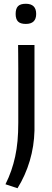

<svg xmlns="http://www.w3.org/2000/svg" viewBox="-20 -779 278 1019"><path d="M9 199Q27 163 39.5 127Q52 91 60.5 52Q69 13 73 -31Q77 -75 77 -128Q77 -132 77 -161Q77 -190 77 -232Q77 -274 77 -323Q77 -372 77 -416.5Q77 -461 76.5 -495Q76 -529 76 -540H163V-86Q161 -3 138 74.5Q115 152 73 220ZM117 -652Q88 -652 75.5 -665Q63 -678 63 -705Q63 -733 75.5 -746Q88 -759 117 -759Q172 -759 172 -705Q172 -652 117 -652Z"/></svg>

Font: EncodeSans
Style: Regular
Weight: 400
Designer: Pablo Impallari, Andres Torresi
Foundry: Pablo Impallari, Andres Torresi
Version: Version 1.000; ttfautohint (v1.4.1)